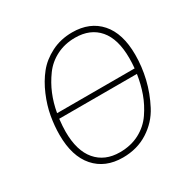

<svg xmlns="http://www.w3.org/2000/svg" viewBox="-157 -846 1004 1008"><g transform="rotate(-30 345.0 -341.5)"><path d="M405 -693Q512 -693 573 -624Q634 -555 634 -426Q634 -354 617 -282.5Q600 -211 564.5 -143Q529 -75 462.5 -32.5Q396 10 309 10Q202 10 140.5 -60Q79 -130 79 -259Q79 -314 89 -370.5Q99 -427 124 -486Q149 -545 185 -590Q221 -635 278 -664Q335 -693 405 -693ZM404 -661Q342 -661 291.5 -635.5Q241 -610 208.5 -565.5Q176 -521 155.5 -471.5Q135 -422 125 -365H595Q598 -396 598 -426Q598 -542 547 -601.5Q496 -661 404 -661ZM309 -22Q376 -22 428 -49.5Q480 -77 512.5 -124.5Q545 -172 563.5 -223.5Q582 -275 591 -334H120Q115 -289 115 -258Q115 -143 166.5 -82.5Q218 -22 309 -22Z"/></g></svg>

Font: Fira Sans UltraLight
Style: Italic
Weight: 200
Italic angle: -8°
Designer: Carrois Corporate & Edenspiekermann AG
Foundry: Carrois Corporate GbR & Edenspiekermann AG
Version: Version 4.203;PS 004.203;hotconv 1.0.88;makeotf.lib2.5.64775